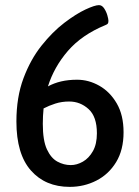

<svg xmlns="http://www.w3.org/2000/svg" viewBox="-20 -723 543 749"><path d="M252 6Q157 6 100.5 -58Q44 -122 44 -249Q44 -344 71.5 -417.5Q99 -491 142 -545Q185 -599 231 -634Q277 -669 313.5 -686Q350 -703 366 -703Q378 -703 386.5 -690Q395 -677 399 -662.5Q403 -648 403 -642Q403 -635 401 -631.5Q399 -628 391 -625Q299 -587 245 -524.5Q191 -462 167 -386Q191 -399 219 -405.5Q247 -412 281 -412Q326 -412 367.5 -388.5Q409 -365 435.5 -319.5Q462 -274 462 -207Q462 -138 433 -90.5Q404 -43 356 -18.5Q308 6 252 6ZM147 -240Q147 -175 163 -140.5Q179 -106 204 -92.5Q229 -79 256 -79Q280 -79 303.5 -92.5Q327 -106 342.5 -133.5Q358 -161 358 -203Q358 -268 325.5 -297.5Q293 -327 250 -327Q221 -327 196 -319Q171 -311 150 -300Q147 -271 147 -240Z"/></svg>

Font: Asap Semi Condensed Medium
Style: Regular
Weight: 500
Width: 4
Designer: Pablo Cosgaya
Foundry: Omnibus-Type
Version: Version 3.001; ttfautohint (v1.8.4.7-5d5b)